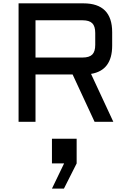

<svg xmlns="http://www.w3.org/2000/svg" viewBox="-20 -720 760 1135"><path d="M643.1 -450.2Q643.1 -303.7 518.1 -283.2L649.9 0H539.1L409.2 -279.8H189.9V0H89.8V-700.2H473.1Q643.1 -700.2 643.1 -529.8ZM189.9 -379.9H467.8Q507.8 -379.9 525.4 -397.5Q543 -415 543 -455.1V-524.9Q543 -564.9 525.4 -582.5Q507.8 -600.1 467.8 -600.1H189.9ZM357.9 395H287.1L358.9 246.1H287.1V100.1H433.1V246.1Z"/></svg>

Font: Aldrich
Style: Regular
Weight: 400
Designer: Matthew Desmond
Foundry: Matthew Desmond
Version: Version 1.002 2011